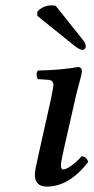

<svg xmlns="http://www.w3.org/2000/svg" viewBox="-20 -686 349 716"><path d="M261.2 -319.8 216.8 -124Q207 -80.1 207 -68.8Q207 -54.2 216.8 -54.2Q226.1 -54.2 245.8 -68.1Q265.6 -82 284.2 -103Q302.2 -103 309.1 -82Q237.8 9.8 154.8 9.8Q109.9 9.8 109.9 -35.2Q109.9 -50.8 125 -115.2L170.9 -320.8Q179.2 -363.3 179.2 -367.2Q179.2 -386.7 161.1 -388.2L121.1 -391.1Q116.7 -397.9 116.5 -407.2Q116.2 -416.5 121.1 -422.9Q208.5 -424.8 271 -436Q285.2 -436 285.2 -419.9Q285.2 -413.6 282 -401.1Q278.8 -388.7 272.5 -365.2Q266.1 -341.8 261.2 -319.8ZM188 -664.1 290 -536.1Q299.8 -523.9 299.8 -512.2Q299.8 -507.8 296.4 -503.9Q293 -500 288.1 -500Q275.9 -500 252.9 -519L119.1 -627V-641.1Q123 -648.9 137.9 -657.5Q152.8 -666 172.9 -666Q182.1 -666 188 -664.1Z"/></svg>

Font: Common Serif Medium
Style: Italic
Weight: 500
Italic angle: -12°
Designer: Philipp H. Poll, Khaled Hosny
Foundry: Stefan Peev, Context Ltd.
Version: Version 1.026